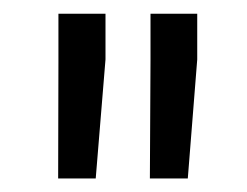

<svg xmlns="http://www.w3.org/2000/svg" viewBox="-20 -770 359 279"><path d="M133.3 -683.6 119.1 -510.7H64.5L64.9 -679.2V-750H133.3ZM266.6 -683.6 252.9 -510.7H197.8L198.7 -682.6V-750H266.6Z"/></svg>

Font: Robert Sans Medium
Style: Regular
Weight: 500
Designer: Christian Robertson (extended by Adam Twardoch)
Foundry: Google
Version: Version 12.135;April 2, 2019;FontCreator 11.5.0.2425 64-bit;